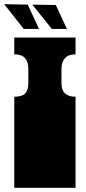

<svg xmlns="http://www.w3.org/2000/svg" viewBox="-39 -895 409 915"><path d="M29 -171V-172Q29 -185 29 -191Q29 -197 29 -209V-260Q29 -269 29 -273.5Q29 -278 29 -282.5Q29 -287 29 -296V-297Q29 -310 29 -316Q29 -322 29 -334V-434Q66 -434 81 -449.5Q96 -465 96 -498V-567Q96 -600 80.5 -618Q65 -636 29 -636V-716H321V-636Q286 -636 270 -617Q254 -598 254 -567V-498Q254 -434 321 -434V0H29V-135Q29 -144 29 -148.5Q29 -153 29 -157.5Q29 -162 29 -171ZM-19 -875 93 -873 147 -757H74ZM115 -873 227 -871 280 -757H208Z"/></svg>

Font: Danfo
Style: Regular
Weight: 400
Version: Version 1.000;Glyphs 3.2 (3236)